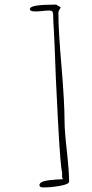

<svg xmlns="http://www.w3.org/2000/svg" viewBox="-20 -778 401 841"><path d="M169.9 43Q204.6 43 243.7 35.9Q282.7 28.8 282.7 17.1Q282.7 -25.4 272.9 -116.2Q262.7 -205.1 262.7 -249Q262.7 -328.1 249.5 -486.3Q235.8 -641.1 235.8 -723.1Q235.8 -728 240.2 -735.4Q244.6 -742.2 245.6 -746.1L225.6 -757.8Q196.8 -757.8 177.7 -756.8Q135.7 -754.9 120.6 -748.5Q110.8 -744.1 110.8 -737.8Q110.8 -728 134.3 -728H139.6Q151.9 -728 168 -730Q184.1 -731.9 195.8 -731.9Q205.6 -731.9 209.2 -727.5Q212.9 -723.1 212.9 -711.9Q212.9 -689.5 215.8 -647.5L218.8 -587.9Q222.7 -458 233.9 -249.3Q245.1 -40.5 252 -24.9V-1L255.9 6.8Q253.9 7.3 223.1 8.8Q194.3 10.3 173.3 15.6Q152.8 21 152.8 33.2Q152.8 43 169.9 43Z"/></svg>

Font: Amatica SC
Style: Regular
Weight: 400
Version: Version 2.000